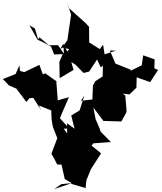

<svg xmlns="http://www.w3.org/2000/svg" viewBox="-40 -1272 1120 1326"><path d="M383 0 440 -6 551 27 557 -28 588 -104 658 -213 593 -266 604 -282 726 -291 655 -363 649 -382 620 -450 605 -529 674 -437 798 -433 832 -494 834 -511 825 -613 781 -644 803 -626 854 -620 902 -666 904 -738 997 -705 1052 -789 1026 -800 1028 -862 949 -890 939 -821 855 -780 848 -759 864 -790 757 -833 719 -923 761 -922 640 -883 672 -869 669 -744 618 -711 602 -682 598 -585 519 -576 543 -613 510 -510 452 -474 475 -383 423 -421 424 -344 420 -217 426 -231 447 -270 424 -350 400 -383 438 -385 374 -455 384 -481 436 -601 359 -579 349 -707 352 -709 272 -766 256 -758 232 -824 128 -774 98 -782 94 -821 68 -761 -20 -726 22 -682 73 -660 142 -568 164 -594 190 -596 245 -510 229 -543 314 -509 316 -450 325 -396 370 -282 358 -324 315 -210C329 -186 343 -162 355 -136L385 -135L407 -36L455 -7L334 34ZM649 -933 576 -979 575 -1087 544 -1120 555 -1109 434 -1218 425 -1252 451 -1170C443 -1111 434 -1052 425 -993L399 -958L402 -876L483 -824L535 -770L542 -769L576 -778L630 -861L656 -807L692 -835L672 -963ZM438 -933 406 -894 361 -960H297L233 -1014L223 -1001L201 -1075L163 -1098L219 -998L260 -979L312 -951L334 -896L393 -898L370 -844L372 -732L468 -789L441 -884L397 -969L376 -934L392 -943Z"/></svg>

Font: Hussar Lance
Style: ExBd
Weight: 700
Foundry: Cannot Into Space Fonts, PlusOne Fonts
Version: Version 2.270